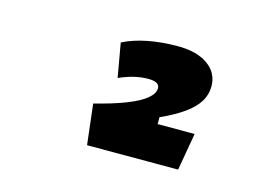

<svg xmlns="http://www.w3.org/2000/svg" viewBox="-55 -798 696 502"><g transform="rotate(15 293.0 -547.0)"><path d="M210 -391.6 197.3 -501Q248 -513.7 282.2 -527.1Q316.4 -540.5 333.5 -554.7Q350.6 -568.8 350.6 -583.5Q350.6 -600.6 319.8 -600.6Q283.2 -600.6 241.7 -582L225.6 -673.8Q252.9 -688 291 -695.6Q329.1 -703.1 372.6 -703.1Q424.8 -703.1 454.6 -681.6Q484.4 -660.2 484.4 -624Q484.4 -602.1 472.9 -583Q461.4 -564 437 -546.4Q412.6 -528.8 374 -511.2V-391.6ZM222.7 -391.6 208.5 -492.7H474.1L456.5 -391.6Z"/></g></svg>

Font: Cascadia Mono NF
Style: Italic
Weight: 400
Italic angle: -10°
Monospace: yes
Designer: Aaron Bell
Foundry: Saja Typeworks
Version: Version 2404.023